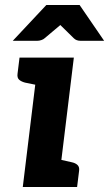

<svg xmlns="http://www.w3.org/2000/svg" viewBox="-20 -747 436 767"><path d="M71 0 134 -517H275L212 0ZM190 0 217 -110 266 -99Q281 -96 289.5 -88Q298 -80 296 -65L288 0ZM156 -517 129 -407 80 -417Q65 -421 56.5 -428.5Q48 -436 50 -452L58 -517ZM31 -584 165 -727H298L396 -584H302Q285 -584 275 -594L221 -647L158 -594Q154 -590 145.5 -587Q137 -584 129 -584Z"/></svg>

Font: Aleo ExtraBold
Style: Italic
Weight: 800
Italic angle: -7°
Designer: Alessio Laiso
Foundry: Alessio Laiso
Version: Version 2.001;gftools[0.9.29]